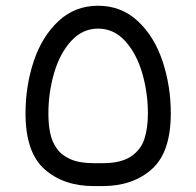

<svg xmlns="http://www.w3.org/2000/svg" viewBox="-20 -635 674 659"><path d="M566.2 -245.9Q566.2 -340.1 537.9 -424.9Q509.7 -509.7 453.1 -562.5Q396.6 -615.3 316.6 -615.3Q237.1 -615.3 180.6 -562.5Q124.1 -509.7 95.8 -424.9Q67.6 -340.1 67.6 -245.9Q67.6 -112.1 132.8 -54.2Q198.1 3.7 301.9 3.7H331.8Q435.7 3.7 500.9 -54.2Q566.2 -112.1 566.2 -245.9ZM487.6 -245.9Q487.6 -194.4 475.4 -157.4Q463.2 -120.4 429 -97.7Q394.8 -74.9 331.8 -74.9H301.9Q253.7 -74.9 222.7 -88.2Q191.6 -101.6 175.1 -125Q158.5 -148.4 152.3 -178.1Q146.1 -207.7 146.1 -245.9Q146.1 -317.1 165.7 -384.2Q185.2 -451.3 224 -494Q262.9 -536.8 316.6 -536.8Q370.9 -536.8 409.7 -494Q448.5 -451.3 468.1 -384.2Q487.6 -317.1 487.6 -245.9Z"/></svg>

Font: Arad
Style: Regular
Weight: 400
Designer: Mohammad Darvishi
Version: Version 1.010;September 21, 2024;FontCreator 15.0.0.2992 64-